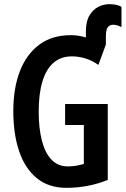

<svg xmlns="http://www.w3.org/2000/svg" viewBox="-20 -893 604 923"><path d="M506 -873Q527 -873 542 -869Q557 -865 564 -860V-763Q558 -766 547.5 -770Q537 -774 524 -774Q508 -774 498.5 -762.5Q489 -751 489 -719V-679L453 -581Q423 -602 391 -612Q359 -622 325 -622Q273 -622 237.5 -591.5Q202 -561 184 -501.5Q166 -442 166 -356Q166 -278 181 -218.5Q196 -159 227 -126Q258 -93 307 -93Q327 -93 347 -96.5Q367 -100 383 -105V-292H293V-393H498V-28Q451 -9 401 0.5Q351 10 299 10Q214 10 157 -36.5Q100 -83 72 -166Q44 -249 44 -359Q44 -469 75.5 -550.5Q107 -632 168.5 -678Q230 -724 321 -724Q340 -724 358 -721Q376 -718 393 -713V-743Q393 -790 410 -818.5Q427 -847 452.5 -860Q478 -873 506 -873Z"/></svg>

Font: Noto Sans Display ExtraCondensed SemiBold
Style: Regular
Weight: 600
Width: 2
Designer: Monotype Design Team
Foundry: Monotype Imaging Inc.
Version: Version 2.003